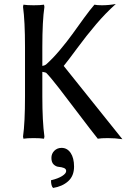

<svg xmlns="http://www.w3.org/2000/svg" viewBox="-20 -678 639 952"><path d="M285.2 55.2Q313.5 55.2 330.3 80.3Q347.2 105.5 347.2 147.9Q347.2 194.3 318.1 220.5Q289.1 246.6 243.2 253.9Q232.9 243.7 232.9 215.8Q268.1 207.5 288.1 194.8Q308.1 182.1 308.1 169.9Q308.1 159.2 296.6 154.8Q285.2 150.4 271.5 149.4Q257.8 148.4 246.3 137.7Q234.9 127 234.9 105Q234.9 84 249.3 69.6Q263.7 55.2 285.2 55.2ZM104 -444.8Q104 -572.8 94.2 -644L96.2 -654.8Q114.3 -651.9 147 -651.9Q180.2 -651.9 198.2 -654.8L200.2 -644Q189.9 -574.2 189.9 -444.8V-351.1Q201.7 -353 208 -357.9Q241.2 -387.2 277.1 -429.9Q313 -472.7 339.4 -509.5Q365.7 -546.4 396.7 -588.9Q427.7 -631.3 448.2 -654.8Q461.4 -651.9 485.8 -651.9Q519.5 -651.9 554.2 -658.2Q502.9 -612.3 456.1 -557.1Q409.2 -502 361.8 -437.7Q314.5 -373.5 295.9 -351.1Q342.3 -292.5 441.4 -169.4Q540.5 -46.4 586.9 12.2Q551.3 6.8 515.1 6.8Q481.9 6.8 464.8 9.8Q431.2 -32.2 373.3 -108.9Q315.4 -185.5 272.5 -241Q229.5 -296.4 209 -316.9Q207 -318.8 189.9 -321.8V-200.2Q189.9 -76.2 200.2 -1L198.2 9.8Q180.2 6.8 147 6.8Q114.3 6.8 96.2 9.8L94.2 -1Q104 -68.8 104 -200.2Z"/></svg>

Font: Linear Smooth Low Contrast
Style: Regular
Weight: 500
Designer: Philipp H. Poll, Flanker
Foundry: Philipp H. Poll, reworked by Flanker
Version: Version 1.010 | FøM Fix